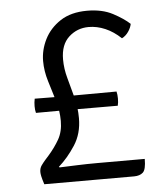

<svg xmlns="http://www.w3.org/2000/svg" viewBox="-49 -690 638 734"><g transform="rotate(-5 270.0 -323.0)"><path d="M91.5 0Q84.5 -22 82.5 -31.8Q80.5 -41.5 80.5 -48Q80.5 -62.5 88.2 -73.2Q96 -84 104 -93L116.5 -107Q142 -136 158.8 -165.5Q175.5 -195 175.5 -235.5Q175.5 -275 163.8 -314Q152 -353 140 -392Q128 -431 128 -469.5Q128 -512 148.2 -552.5Q168.5 -593 209.2 -619.8Q250 -646.5 312 -646.5Q370 -646.5 410.5 -625Q451 -603.5 474 -582Q471.5 -567.5 461.2 -552.5Q451 -537.5 436 -530Q407.5 -557 376 -570.5Q344.5 -584 312.5 -584Q268.5 -584 236.5 -554.8Q204.5 -525.5 204.5 -469Q204.5 -433 214.8 -396.2Q225 -359.5 235.2 -320.8Q245.5 -282 245.5 -240Q245.5 -181 216.8 -136.8Q188 -92.5 153 -61.5L155.5 -59Q184 -60 222.5 -61.5Q261 -63 302 -63H482.5Q482.5 -22 470.2 -11Q458 0 436 0ZM83.5 -274.5Q82 -280.5 81.2 -286.8Q80.5 -293 80.5 -300.5Q80.5 -307.5 81.2 -314.5Q82 -321.5 83.5 -329L195.5 -328L397.5 -329Q400.5 -317 400.5 -302Q400.5 -295 399.8 -287.5Q399 -280 397.5 -274.5L195.5 -275Z"/></g></svg>

Font: Signika Negative Light Light
Style: Regular
Weight: 300
Version: Version 2.001